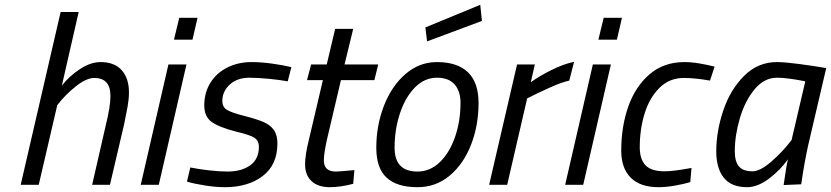

<svg xmlns="http://www.w3.org/2000/svg" viewBox="-20 -768 3454 798"><path d="M232 -718H307L237 -412Q266 -450 311 -480Q356 -510 398 -510Q456 -510 486 -476Q516 -442 516 -384Q516 -357 510.5 -326Q505 -295 496 -252L437 0H363L420 -249Q439 -325 439 -369Q439 -444 372 -444Q339 -444 295 -409Q251 -374 218 -331L141 0H66Z M725 -694H801L780 -603H703ZM680 -500H755L640 0H565Z M757 -13 771 -72Q804 -65 848.5 -60Q893 -55 925 -55Q984 -55 1020 -81Q1056 -107 1056 -157Q1056 -184 1036.5 -196Q1017 -208 961 -221Q891 -239 860 -261Q829 -283 829 -330Q829 -383 854.5 -424Q880 -465 925 -487.5Q970 -510 1026 -510Q1066 -510 1112 -503.5Q1158 -497 1191 -489L1176 -430Q1143 -436 1096.5 -440.5Q1050 -445 1017 -445Q966 -445 935 -416.5Q904 -388 904 -348Q904 -324 922.5 -312Q941 -300 996 -286Q1047 -273 1075 -261Q1103 -249 1118 -228Q1133 -207 1133 -172Q1133 -83 1072 -36.5Q1011 10 915 10Q877 10 832.5 3Q788 -4 757 -13Z M1248 -85Q1248 -124 1264 -188L1322 -435H1256L1273 -500H1338L1373 -648H1448L1412 -500H1552L1536 -435H1397L1338 -184Q1326 -128 1326 -101Q1326 -55 1376 -55Q1387 -55 1453 -61L1448 -4Q1394 10 1351 10Q1302 10 1275 -15Q1248 -40 1248 -85Z M1544 -154Q1544 -247 1576 -329Q1608 -411 1665.5 -460.5Q1723 -510 1796 -510Q1881 -510 1925 -467.5Q1969 -425 1969 -340Q1969 -247 1938 -167Q1907 -87 1849.5 -38.5Q1792 10 1715 10Q1630 10 1587 -29.5Q1544 -69 1544 -154ZM1894 -341Q1894 -389 1869.5 -417Q1845 -445 1796 -445Q1744 -445 1704 -404Q1664 -363 1642 -296Q1620 -229 1620 -154Q1620 -55 1715 -55Q1768 -55 1808.5 -94.5Q1849 -134 1871.5 -199.5Q1894 -265 1894 -341ZM1748 -654 1976 -748 1983 -681 1755 -596Z M2129 -500H2203L2186 -426Q2220 -451 2271 -476.5Q2322 -502 2366 -511L2346 -433Q2314 -426 2265 -404Q2216 -382 2171 -359L2088 0H2013Z M2489 -694H2565L2544 -603H2467ZM2444 -500H2519L2404 0H2329Z M2562 -142Q2562 -242 2591.5 -325.5Q2621 -409 2680 -459.5Q2739 -510 2825 -510Q2854 -510 2889 -504Q2924 -498 2950 -491L2931 -433Q2869 -444 2822 -444Q2762 -444 2720.5 -402.5Q2679 -361 2659 -295.5Q2639 -230 2639 -156Q2639 -106 2663 -81Q2687 -56 2742 -56Q2779 -56 2854 -70L2849 -11Q2822 -3 2785 3.5Q2748 10 2717 10Q2641 10 2601.5 -29.5Q2562 -69 2562 -142Z M2957 -139Q2957 -222 2986 -308.5Q3015 -395 3072.5 -452.5Q3130 -510 3209 -510Q3241 -510 3301.5 -502Q3362 -494 3414 -485L3338 -160Q3323 -91 3310 -2L3237 1Q3248 -79 3255 -106Q3223 -61 3176 -25.5Q3129 10 3085 10Q3020 10 2988.5 -29Q2957 -68 2957 -139ZM3270 -186 3327 -430Q3252 -445 3210 -445Q3156 -445 3116 -396.5Q3076 -348 3055 -276.5Q3034 -205 3034 -139Q3034 -97 3051 -76.5Q3068 -56 3108 -56Q3139 -56 3185.5 -96Q3232 -136 3270 -186Z"/></svg>

Font: Cairo
Style: Italic
Weight: 400
Italic angle: -13°
Designer: Mohamed Gaber, Accademia di Belle Arti di Urbino and others
Foundry: Kief Type Foundry, Accademia di Belle Arti di Urbino and others
Version: Version 3.011